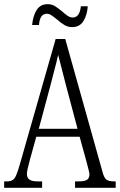

<svg xmlns="http://www.w3.org/2000/svg" viewBox="-20 -901 575 921"><path d="M0 -31H14Q30 -31 40 -37Q50 -43 57.5 -60Q65 -77 75 -112L247 -714H293L473 -72Q480 -47 491 -39Q502 -31 527 -31H535V0H340V-31H359Q387 -31 398 -39Q409 -47 409 -65Q409 -74 395 -125L362 -245H154L124 -137Q109 -82 109 -67Q109 -49 120.5 -40Q132 -31 161 -31H182V0H0ZM352 -283 298 -486Q267 -604 259 -638Q254 -613 235 -542Q233 -533 224 -499L166 -283ZM253 -808Q236 -822 225.5 -828.5Q215 -835 204 -835Q171 -835 167 -781H134Q138 -824 155.5 -852.5Q173 -881 209 -881Q228 -881 243 -872Q258 -863 278 -846Q295 -831 306 -824Q317 -817 329 -817Q362 -817 368 -871H401Q398 -828 380 -799.5Q362 -771 326 -771Q306 -771 289 -781Q272 -791 253 -808Z"/></svg>

Font: Noto Serif CondLight
Style: Regular
Weight: 300
Width: 3
Designer: Monotype Design Team
Foundry: Monotype Imaging Inc.
Version: Version 1.001